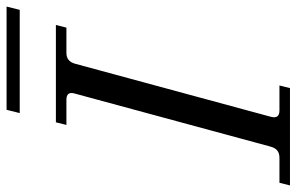

<svg xmlns="http://www.w3.org/2000/svg" viewBox="-189 -723 902 584"><g transform="rotate(-90 262.0 -431.0)"><path d="M210 -822H524L534 -862H220ZM-10 0H286L294 -32H218C200 -32 194 -41 199 -59L360 -653C365 -672 376 -680 394 -680H470L478 -712H182L174 -680H250C268 -680 275 -672 269 -653L108 -59C103 -41 93 -32 74 -32H-2Z"/></g></svg>

Font: Old Standard
Style: Italic
Weight: 400
Italic angle: -15.2°
Designer: Alexey Kryukov <alexios@thessalonica.org.ru>
Version: Version 2.0